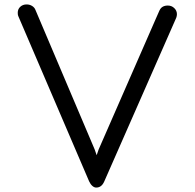

<svg xmlns="http://www.w3.org/2000/svg" viewBox="-20 -834 878 866"><path d="M778 -770Q778 -762 775 -754L450 -15Q438 12 414 12Q405 12 396.5 4.5Q388 -3 382 -16L63 -760Q60 -765 60 -776Q60 -793 71.5 -803.5Q83 -814 100 -814Q114 -814 125 -807Q136 -800 140 -789L407 -160L416 -134Q418 -139 425 -160L631 -631Q703 -796 700 -788Q710 -809 737 -809Q754 -809 766 -797.5Q778 -786 778 -770Z"/></svg>

Font: Tsukimi Rounded Medium
Style: Regular
Weight: 500
Designer: Takashi Funayama
Foundry: Takashi Funayama
Version: Version 1.032; ttfautohint (v1.8.3)